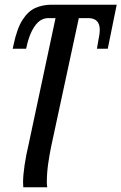

<svg xmlns="http://www.w3.org/2000/svg" viewBox="-20 -556 516 816"><path d="M79 240Q79 236 78.5 230Q78 224 78 220Q78 189 84.5 145.5Q91 102 102 56L216 -479H185Q151 -479 127 -444Q103 -409 91 -349H34L37 -363Q52 -435 76 -472Q100 -509 131 -522.5Q162 -536 199 -536H476L438 -349H392L398 -384Q400 -393 402 -406Q404 -419 404 -429Q404 -479 355 -479H315L198 64Q191 97 185 138Q179 179 179 219Q179 225 179.5 230.5Q180 236 181 240Z"/></svg>

Font: Noto Serif ExtraCondensed Medium
Style: Italic
Weight: 500
Width: 2
Italic angle: -12°
Designer: Monotype Design Team
Foundry: Monotype Imaging Inc.
Version: Version 2.013; ttfautohint (v1.8.4.7-5d5b)